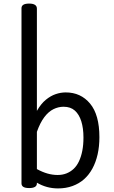

<svg xmlns="http://www.w3.org/2000/svg" viewBox="-20 -1035 638 1072"><path d="M143 15Q121 15 110.5 8.5Q100 2 100 -11V-989Q100 -1002 110.5 -1008.5Q121 -1015 143 -1015Q164 -1015 175 -1008Q186 -1001 186 -987V-416Q209 -456 236 -478Q263 -500 291 -509.5Q319 -519 347 -519Q431 -519 483 -456.5Q535 -394 535 -269Q535 -217 525 -173Q515 -129 496 -94Q477 -59 449.5 -34.5Q422 -10 385 3.5Q348 17 304 17Q272 17 242.5 9Q213 1 186 -15V-11Q186 2 175 8.5Q164 15 143 15ZM186 -91Q217 -74 245.5 -66Q274 -58 302 -58Q329 -58 351.5 -67Q374 -76 391.5 -92.5Q409 -109 421 -134.5Q433 -160 439.5 -193Q446 -226 446 -267Q446 -319 434 -357.5Q422 -396 398 -417.5Q374 -439 335 -439Q306 -439 278.5 -425.5Q251 -412 227.5 -381Q204 -350 186 -299Z"/></svg>

Font: Playwrite NG Modern
Style: Regular
Weight: 400
Designer: Veronika Burian, José Scaglione
Foundry: TypeTogether
Version: Version 1.002